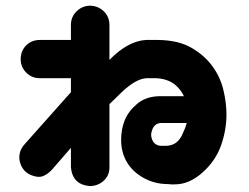

<svg xmlns="http://www.w3.org/2000/svg" viewBox="-20 -625 852 657"><path d="M65.4 -132.8 222.7 -309.6V-357.4H116.2Q88.9 -357.4 69.8 -376.5Q50.8 -395.5 50.8 -422.9Q50.8 -450.2 69.3 -469.7Q88.9 -488.3 116.2 -488.3H222.7V-542Q223.6 -568.4 242.2 -586.4Q260.7 -604.5 287.1 -605.5Q314.5 -605.5 334 -587.4Q353.5 -569.3 354.5 -542V-419.9Q417 -484.4 479.5 -488.3H521.5Q590.8 -487.3 635.3 -461.4Q679.7 -435.5 706.5 -398.9Q733.4 -362.3 744.1 -318.4Q754.9 -274.4 754.9 -233.4Q754.9 -178.7 735.8 -126Q716.8 -73.2 671.9 -33.7Q627 5.9 578.1 5.9H565.4Q562.5 5.9 554.7 4.9Q508.8 4.9 470.7 -16.6Q432.6 -38.1 413.6 -71.3Q394.5 -104.5 394.5 -146.5Q394.5 -183.6 407.2 -214.4Q419.9 -245.1 449.7 -270Q479.5 -294.9 525.4 -295.9H609.4Q598.6 -319.3 577.1 -336.9Q551.8 -355.5 514.6 -357.4H481.4Q444.3 -355.5 395.5 -308.6Q372.1 -286.1 354.5 -268.6V-51.8Q354.5 -24.4 334.5 -6.3Q314.5 11.7 287.1 11.7Q228.5 6.8 222.7 -51.8V-119.1L159.2 -45.9Q144.5 -29.3 127.4 -22.5Q110.4 -15.6 85 -26.4Q60.5 -37.1 50.8 -62.5Q41 -87.9 51.8 -113.3Q57.6 -125 65.4 -132.8ZM602.5 -162.1 613.3 -186.5Q616.2 -195.3 619.1 -204.1H529.3Q518.6 -203.1 511.2 -196.8Q503.9 -190.4 500.5 -179.7Q497.1 -168.9 497.1 -165Q497.1 -156.2 500.5 -147.5Q503.9 -138.7 511.2 -132.8Q518.6 -127 529.3 -126H546.9Q585 -126 602.5 -162.1Z"/></svg>

Font: Nico Moji
Style: Regular
Weight: 400
Version: Version 1.02